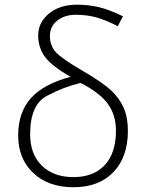

<svg xmlns="http://www.w3.org/2000/svg" viewBox="-20 -785 621 815"><path d="M472.2 -231Q472.2 -296.9 437.7 -344.2Q403.3 -391.6 321.8 -433.1Q249.5 -415.5 178.7 -377.9Q107.9 -340.3 107.9 -214.8Q107.9 -130.9 157.5 -82Q207 -33.2 292 -33.2Q377 -33.2 424.6 -84.2Q472.2 -135.3 472.2 -231ZM306.2 -765.1Q353.5 -765.1 397.7 -755.1Q441.9 -745.1 502 -715.8L480 -673.8Q425.3 -701.7 386.5 -711.9Q347.7 -722.2 300.8 -722.2Q253.9 -722.2 222.9 -697.5Q191.9 -672.9 191.9 -631.8Q191.9 -590.8 217.5 -563Q243.2 -535.2 329.1 -485.4Q415 -435.5 451.7 -401.1Q488.3 -366.7 505.6 -326.2Q522.9 -285.6 522.9 -230Q522.9 -118.2 461.2 -54.2Q399.4 9.8 292 9.8Q184.6 9.8 120.8 -51Q57.1 -111.8 57.1 -209.5Q57.1 -307.1 110.6 -367.7Q164.1 -428.2 279.8 -459Q202.6 -502.4 172.4 -541.7Q142.1 -581.1 142.1 -635.3Q142.1 -689.5 187.7 -727.3Q233.4 -765.1 306.2 -765.1Z"/></svg>

Font: OpenSans-Light
Style: Regular
Weight: 300
Foundry: Ascender Corporation
Version: Version 1.10